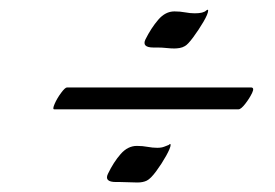

<svg xmlns="http://www.w3.org/2000/svg" viewBox="-20 -488 579 404"><path d="M347 -386Q339 -386 330 -387Q321 -388 312 -388H303Q278 -388 286 -405Q298 -429 313 -446.5Q328 -464 347 -464Q359 -464 369.5 -462Q380 -460 390 -460Q408 -460 414 -466Q418 -469 418 -466Q418 -459 408 -442Q398 -425 386.5 -409.5Q375 -394 369 -391Q364 -388 358 -387Q352 -386 347 -386ZM94 -258Q90 -258 95 -269.5Q100 -281 108.5 -292.5Q117 -304 121 -304H508Q516 -304 510.5 -292.5Q505 -281 496 -269.5Q487 -258 482 -258ZM269 -104Q260 -104 251 -104.5Q242 -105 233 -105H224Q199 -105 207 -122Q219 -147 234 -164Q249 -181 268 -181Q280 -181 290.5 -179Q301 -177 311 -177Q320 -177 326 -179.5Q332 -182 335 -183Q339 -187 339 -183Q339 -177 329.5 -160Q320 -143 308.5 -127.5Q297 -112 289 -108Q281 -104 269 -104Z"/></svg>

Font: Tapestry
Style: Regular
Weight: 400
Designer: Robert E. Leuschke
Foundry: Robert E. Leuschke
Version: Version 1.010; ttfautohint (v1.8.4.7-5d5b)